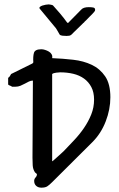

<svg xmlns="http://www.w3.org/2000/svg" viewBox="-20 -866 551 886"><path d="M137.7 -31.2Q137.7 -40 144 -46.9Q150.4 -53.7 150.4 -61.5Q150.4 -63.5 146.5 -66.4Q142.6 -69.3 141.6 -70.3Q131.8 -85 130.9 -103.5Q129.9 -122.1 129.9 -138.7Q129.9 -228.5 130.9 -316.4Q131.8 -404.3 131.8 -494.1Q122.1 -494.1 113.3 -489.7Q104.5 -485.4 94.7 -480Q85 -474.6 74.2 -470.2Q63.5 -465.8 50.8 -465.8H35.2Q33.2 -468.8 25.4 -471.2Q17.6 -473.6 17.6 -477.5V-506.8Q22.5 -509.8 25.9 -515.1Q29.3 -520.5 31.2 -524.4L129.9 -573.2L133.8 -578.1Q131.8 -605.5 136.7 -622.1Q141.6 -638.7 170.9 -638.7Q178.7 -638.7 188 -635.7Q197.3 -632.8 205.6 -627.9Q213.9 -623 218.3 -615.2Q222.7 -607.4 220.7 -597.7Q269.5 -595.7 317.4 -590.3Q365.2 -585 403.3 -566.9Q441.4 -548.8 465.3 -513.7Q489.3 -478.5 489.3 -417Q489.3 -361.3 467.8 -305.7Q446.3 -250 406.2 -210L220.7 -25.4Q207 -11.7 197.8 -5.9Q188.5 0 170.9 0Q156.2 0 147 -8.3Q137.7 -16.6 137.7 -31.2ZM220.7 -119.1H216.8L224.6 -124Q225.6 -125 231.9 -130.4Q238.3 -135.7 246.1 -143.1Q253.9 -150.4 261.7 -157.2Q269.5 -164.1 274.4 -168.9Q296.9 -192.4 321.8 -218.8Q346.7 -245.1 367.2 -274.9Q387.7 -304.7 400.9 -337.4Q414.1 -370.1 414.1 -406.2Q414.1 -440.4 401.4 -464.4Q388.7 -488.3 367.7 -503.4Q346.7 -518.6 318.4 -525.4Q290 -532.2 257.8 -532.2Q254.9 -532.2 240.7 -530.8Q226.6 -529.3 220.7 -524.4ZM163.1 -826.2Q160.2 -830.1 164.1 -834Q168 -837.9 175.3 -840.3Q182.6 -842.8 190.9 -844.2Q199.2 -845.7 205.1 -845.7Q207 -845.7 214.8 -844.2Q222.7 -842.8 224.6 -840.8Q245.1 -818.4 256.8 -804.2Q268.6 -790 275.4 -781.2Q282.2 -772.5 284.7 -768.6Q287.1 -764.6 290 -761.7L293.9 -759.8L354.5 -821.3Q364.3 -833 389.6 -833Q403.3 -833 411.1 -831.1Q418.9 -829.1 418.9 -821.3Q418.9 -818.4 418.5 -816.9Q418 -815.4 415 -811.5Q413.1 -808.6 406.7 -802.2Q400.4 -795.9 393.1 -788.6Q385.7 -781.2 379.4 -774.4Q373 -767.6 370.1 -765.6Q370.1 -764.6 367.7 -762.2Q365.2 -759.8 364.3 -759.8Q361.3 -756.8 353.5 -749Q345.7 -741.2 336.9 -732.9Q328.1 -724.6 320.3 -716.8Q312.5 -709 309.6 -706.1Q304.7 -702.1 299.8 -701.2Q294.9 -700.2 287.1 -700.2Q278.3 -700.2 268.6 -701.2Q258.8 -702.1 254.9 -707Q252.9 -710.9 246.6 -721.7Q240.2 -732.4 238.3 -735.4Z"/></svg>

Font: Covered By Your Grace
Style: Regular
Weight: 400
Designer: Kimberly Geswein
Foundry: Kimberly Geswein
Version: Version 1.0